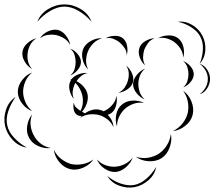

<svg xmlns="http://www.w3.org/2000/svg" viewBox="-84 -730 975 873"><path d="M86 -631Q99 -667 134.5 -688.5Q170 -710 209 -710Q248 -710 283.5 -688.5Q319 -667 332 -631Q307 -661 273.5 -680.5Q240 -700 209 -700Q178 -700 144.5 -680.5Q111 -661 86 -631ZM725 -631Q759 -635 790 -616.5Q821 -598 836 -568Q852 -538 849.5 -501.5Q847 -465 824 -440Q837 -472 838.5 -505.5Q840 -539 827 -563Q815 -587 786.5 -605.5Q758 -624 725 -631ZM98 -556Q109 -575 132.5 -586.5Q156 -598 178 -594Q200 -589 216 -568Q232 -547 235 -525Q225 -545 207.5 -555.5Q190 -566 173 -570Q156 -574 135.5 -571.5Q115 -569 98 -556ZM635 -556Q654 -568 681 -569Q708 -570 726 -556Q744 -542 750 -516Q756 -490 749 -468Q748 -491 736.5 -508.5Q725 -526 711 -537Q697 -548 677 -554.5Q657 -561 635 -556ZM396 -556Q413 -566 436.5 -567Q460 -568 475 -556Q490 -543 494 -520Q498 -497 492 -479Q492 -498 482 -512.5Q472 -527 460 -537Q448 -547 431.5 -553.5Q415 -560 396 -556ZM317 -414Q299 -431 292 -458.5Q285 -486 295 -509Q305 -531 330.5 -544.5Q356 -558 380 -556Q356 -549 340.5 -533Q325 -517 317 -499Q309 -481 307.5 -458.5Q306 -436 317 -414ZM62 -416Q42 -427 28.5 -449.5Q15 -472 18 -494Q21 -516 40.5 -533.5Q60 -551 82 -556Q63 -544 53.5 -526Q44 -508 42 -490Q39 -473 43 -453Q47 -433 62 -416ZM576 -433Q560 -446 551.5 -469Q543 -492 550 -512Q556 -531 577.5 -543.5Q599 -556 619 -556Q600 -549 589 -534Q578 -519 572 -504Q567 -488 566.5 -469.5Q566 -451 576 -433ZM235 -509Q253 -503 268.5 -485Q284 -467 284 -448Q284 -429 268.5 -411Q253 -393 235 -387Q250 -399 255 -415.5Q260 -432 260 -448Q260 -463 255 -480Q250 -497 235 -509ZM749 -452Q767 -446 782 -428.5Q797 -411 797 -393Q797 -374 782 -356.5Q767 -339 749 -333Q763 -345 768 -361.5Q773 -378 773 -393Q773 -408 768 -424Q763 -440 749 -452ZM824 -440Q845 -433 858 -413Q871 -393 871 -371Q871 -349 858 -328.5Q845 -308 824 -301Q861 -332 861 -371Q861 -410 824 -440ZM490 -431Q506 -419 516 -397Q526 -375 520 -355Q514 -336 494 -323Q474 -310 454 -308Q472 -316 482.5 -331.5Q493 -347 497 -362Q502 -378 501.5 -396Q501 -414 490 -431ZM574 -278Q554 -286 537.5 -306Q521 -326 521 -348Q522 -370 538.5 -390Q555 -410 576 -418Q559 -404 552 -385Q545 -366 545 -348Q545 -330 551.5 -311Q558 -292 574 -278ZM62 -225Q36 -234 16.5 -259.5Q-3 -285 -3 -313Q-3 -340 16.5 -365.5Q36 -391 62 -400Q41 -383 31 -359Q21 -335 21 -313Q21 -291 31 -267Q41 -243 62 -225ZM280 -194Q284 -199 288 -203Q274 -202 266 -208Q254 -216 251 -233.5Q248 -251 252 -264Q253 -250 261.5 -242Q270 -234 279 -228L282 -226Q291 -243 292.5 -262Q294 -281 290 -297Q287 -311 279 -326Q271 -341 259 -353Q259 -353 258 -352Q250 -337 247 -318Q244 -299 252 -280Q238 -295 232.5 -319.5Q227 -344 237 -363Q238 -366 240 -368L235 -371Q238 -370 241 -370Q253 -385 274 -392.5Q295 -400 314 -398Q297 -394 284.5 -384Q272 -374 264 -361Q282 -352 296 -336Q310 -320 314 -302Q318 -281 310.5 -259.5Q303 -238 289 -222Q296 -217 303 -215Q318 -226 336.5 -230.5Q355 -235 372 -230Q380 -228 387 -224Q397 -228 407 -235Q421 -245 432 -260Q443 -275 445 -295Q450 -275 444 -251Q438 -227 421 -215Q415 -211 406 -208Q430 -183 432 -152Q422 -174 403.5 -188Q385 -202 366 -207Q347 -212 324 -210Q301 -208 280 -194ZM749 -317Q774 -300 786.5 -268.5Q799 -237 792 -208Q785 -179 758.5 -158Q732 -137 702 -134Q729 -147 746 -169Q763 -191 769 -214Q775 -237 770.5 -265Q766 -293 749 -317ZM38 -59Q2 -64 -25.5 -93Q-53 -122 -61 -158Q-69 -194 -56.5 -231.5Q-44 -269 -13 -289Q-35 -259 -46.5 -224Q-58 -189 -51 -160Q-45 -131 -20 -104Q5 -77 38 -59ZM448 -155Q439 -179 444.5 -208.5Q450 -238 470 -254Q489 -271 518.5 -272.5Q548 -274 571 -262Q545 -266 523 -258Q501 -250 485 -236Q470 -223 459 -202Q448 -181 448 -155ZM147 -57Q120 -53 91 -65.5Q62 -78 49 -102Q35 -126 39.5 -157Q44 -188 62 -209Q52 -183 55.5 -158Q59 -133 70 -114Q80 -94 100 -78Q120 -62 147 -57ZM693 -121Q699 -92 687.5 -60Q676 -28 651 -11Q626 5 592 3Q558 1 534 -17Q563 -8 590.5 -13Q618 -18 638 -31Q658 -44 673.5 -67.5Q689 -91 693 -121ZM341 -5Q325 19 294 32.5Q263 46 235 39Q206 32 185 6Q164 -20 161 -49Q174 -22 196 -6Q218 10 240 16Q263 21 290 16.5Q317 12 341 -5ZM519 -13Q511 11 488.5 30.5Q466 50 441 52Q415 53 390.5 36Q366 19 357 -5Q374 14 396.5 21.5Q419 29 439 28Q460 27 481.5 17Q503 7 519 -13ZM626 29Q620 64 591.5 89Q563 114 528 121Q493 127 457.5 114Q422 101 404 70Q431 93 464.5 104.5Q498 116 526 111Q554 106 581 83Q608 60 626 29Z"/></svg>

Font: Rubik Puddles
Style: Regular
Weight: 400
Designer: Hubert and Fischer, NaN
Foundry: Hubert and Fischer, NaN
Version: Version 2.200